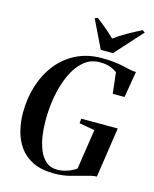

<svg xmlns="http://www.w3.org/2000/svg" viewBox="-142 -1078 950 1181"><g transform="rotate(15 333.0 -487.0)"><path d="M318.5 10Q237 10 182.5 -16.8Q128 -43.5 96.2 -88.5Q64.5 -133.5 50.8 -189Q37 -244.5 37 -301.5Q37 -395.5 63.2 -477.2Q89.5 -559 139 -620.8Q188.5 -682.5 259.2 -717.2Q330 -752 419 -752Q468.5 -752 502.8 -747.8Q537 -743.5 561.5 -737.5Q586 -731.5 606.5 -727.5Q615 -726 623.8 -724.8Q632.5 -723.5 643.5 -723.5L615.5 -557H540.5L525 -690.5Q512.5 -701 486 -712.5Q459.5 -724 412.5 -724Q356.5 -724 313.8 -688.2Q271 -652.5 242 -591Q213 -529.5 198.2 -452Q183.5 -374.5 183.5 -291Q183.5 -245.5 190.2 -197.5Q197 -149.5 213.2 -108.8Q229.5 -68 258.2 -42.8Q287 -17.5 331 -17.5Q362 -17.5 395 -29Q428 -40.5 450.5 -57L489 -312L390.5 -329.5L393 -359H625.5L578 -40Q561.5 -39.5 544 -35.8Q526.5 -32 503.5 -25Q467.5 -15.5 421.2 -2.8Q375 10 318.5 10ZM399.5 -799 313 -977 330.5 -984.5Q362 -961 392.2 -935.5Q422.5 -910 448.5 -884Q484.5 -911 528 -935.5Q571.5 -960 617 -983L633 -972L477 -799Z"/></g></svg>

Font: Merriweather 144pt SemiBold
Style: Italic
Weight: 600
Italic angle: -7.8°
Version: Version 2.101